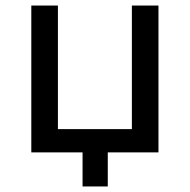

<svg xmlns="http://www.w3.org/2000/svg" viewBox="-20 -550 686 693"><path d="M552 -530H456V-84H189V-530H93V0H278V123H369V0H552Z"/></svg>

Font: Chess Sans Medium
Style: Regular
Weight: 500
Designer: Wolf Bōese
Foundry: Wolf Bōese
Version: Version 7.223;Glyphs 3.3 (3306)